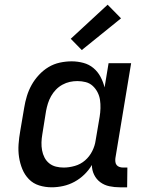

<svg xmlns="http://www.w3.org/2000/svg" viewBox="-20 -789 640 817"><path d="M200 8Q172 8 146.5 0Q121 -8 103 -26.5Q85 -45 75 -69.5Q65 -94 61 -120.5Q57 -147 59 -175Q61 -203 66 -231L83 -331Q87 -356 94.5 -380.5Q102 -405 114.5 -427.5Q127 -450 145.5 -470Q164 -490 186.5 -503.5Q209 -517 234.5 -522.5Q260 -528 285 -528Q310 -528 334.5 -521.5Q359 -515 377.5 -499.5Q396 -484 407.5 -462.5Q419 -441 425 -417L442 -520H538L471 -116Q470 -108 471 -100Q472 -92 476.5 -86.5Q481 -81 488.5 -78.5Q496 -76 504 -76H522L521 8H490Q467 8 445.5 3.5Q424 -1 407 -13.5Q390 -26 380.5 -45.5Q371 -65 371 -87Q358 -65 339 -46.5Q320 -28 297 -15.5Q274 -3 249 2.5Q224 8 200 8ZM251 -76Q274 -76 298.5 -83Q323 -90 342 -106.5Q361 -123 372.5 -146Q384 -169 387 -192L404 -292Q407 -310 407.5 -328.5Q408 -347 405.5 -364Q403 -381 395 -396.5Q387 -412 374.5 -423.5Q362 -435 345 -439.5Q328 -444 309 -444Q293 -444 277 -440.5Q261 -437 245.5 -428.5Q230 -420 218 -407.5Q206 -395 197.5 -380Q189 -365 184 -349Q179 -333 176 -317L160 -217Q157 -200 156.5 -183Q156 -166 159 -149.5Q162 -133 169.5 -118.5Q177 -104 189.5 -94Q202 -84 218 -80Q234 -76 251 -76ZM328 -576 281 -624 438 -769 495 -711Z"/></svg>

Font: Iosevka Etoile Medium
Style: Italic
Weight: 500
Italic angle: -9°
Designer: Belleve Invis
Foundry: Belleve Invis
Version: Version 22.1.2; ttfautohint (v1.8.4)